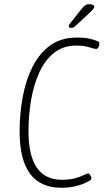

<svg xmlns="http://www.w3.org/2000/svg" viewBox="-20 -884 491 910"><path d="M271 6Q73 6 73 -260Q73 -346 88 -426Q103 -506 135 -569Q167 -632 218.5 -669Q270 -706 344 -706Q381 -706 405 -700.5Q429 -695 444 -688Q451 -685 451 -677Q451 -668 446.5 -660Q442 -652 436 -652Q427 -652 403 -660Q379 -668 342 -668Q279 -668 235.5 -633Q192 -598 165.5 -539Q139 -480 127 -408Q115 -336 115 -262Q115 -32 273 -32Q312 -32 337.5 -39.5Q363 -47 377.5 -54.5Q392 -62 397 -62Q402 -62 407.5 -54Q413 -46 413 -39Q413 -32 402 -26Q371 -9 338.5 -1.5Q306 6 271 6ZM318 -752Q306 -752 306 -759Q306 -766 313 -774L366 -841Q377 -855 384.5 -859.5Q392 -864 405 -864Q414 -864 420.5 -860.5Q427 -857 427 -852Q427 -848 422 -841.5Q417 -835 400 -819L342 -765Q335 -758 330.5 -755Q326 -752 318 -752Z"/></svg>

Font: Asap Condensed Condensed Thin
Style: Italic
Weight: 100
Width: 3
Italic angle: -6°
Designer: Pablo Cosgaya
Foundry: Omnibus-Type
Version: Version 3.001; ttfautohint (v1.8.4.7-5d5b)